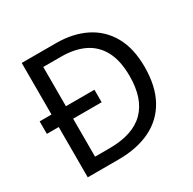

<svg xmlns="http://www.w3.org/2000/svg" viewBox="-157 -876 1044 1038"><g transform="rotate(-30 365.0 -357.0)"><path d="M317 -714Q424 -714 503 -674Q582 -634 625.5 -556.5Q669 -479 669 -364Q669 -244 624.5 -163Q580 -82 496.5 -41Q413 0 295 0H104V-314H30V-392H104V-714ZM304 -637H194V-392H372V-314H194V-77H284Q430 -77 502 -148.5Q574 -220 574 -361Q574 -456 542 -517Q510 -578 450 -607.5Q390 -637 304 -637Z"/></g></svg>

Font: Noto Sans Devanagari
Style: Regular
Weight: 400
Designer: Jelle Bosma - Monotype Design Team
Foundry: Monotype Imaging Inc.
Version: Version 2.003